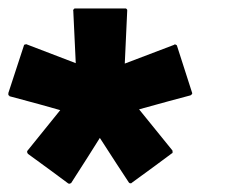

<svg xmlns="http://www.w3.org/2000/svg" viewBox="-60 -860 561 459"><path d="M398.4 -634.8Q398.4 -633.8 396.5 -632.8Q395.5 -631.8 394.5 -631.8Q353.5 -621.1 272.5 -598.6Q298.8 -566.4 351.6 -501Q352.5 -500 352.5 -499Q352.5 -498 352.5 -497.1Q352.5 -495.1 352.5 -494.1Q351.6 -494.1 350.6 -493.2Q319.3 -469.7 254.9 -422.9Q253.9 -421.9 253.9 -421.9Q252.9 -421.9 252 -421.9Q252 -421.9 252 -421.9Q251 -421.9 251 -421.9Q250 -421.9 249 -422.9Q249 -422.9 248 -423.8Q224.6 -459 178.7 -530.3Q156.2 -494.1 110.4 -422.9Q110.4 -421.9 108.4 -421.9Q107.4 -420.9 107.4 -420.9Q106.4 -420.9 105.5 -420.9Q103.5 -420.9 102.5 -421.9Q71.3 -445.3 6.8 -492.2Q5.9 -493.2 5.9 -494.1Q4.9 -495.1 4.9 -496.1Q4.9 -497.1 4.9 -498Q4.9 -499 5.9 -500Q32.2 -532.2 84 -596.7Q43.9 -608.4 -37.1 -629.9Q-38.1 -630.9 -38.1 -631.8Q-39.1 -631.8 -40 -632.8Q-40 -633.8 -40 -634.8Q-40 -636.7 -40 -636.7Q-40 -636.7 -40 -637.7Q-40 -637.7 -40 -637.7Q-27.3 -675.8 -2.9 -751Q-2.9 -752 -2 -752.9Q-2 -752.9 0 -753.9Q1 -753.9 2 -753.9Q2.9 -754.9 3.9 -753.9Q43 -739.3 121.1 -709Q119.1 -751 115.2 -834Q114.3 -835.9 115.2 -835.9Q115.2 -836.9 116.2 -837.9Q117.2 -838.9 118.2 -839.8Q119.1 -839.8 120.1 -839.8Q159.2 -839.8 239.3 -839.8Q240.2 -839.8 241.2 -839.8Q242.2 -838.9 243.2 -837.9Q244.1 -836.9 244.1 -835.9Q244.1 -835 244.1 -834Q242.2 -792 238.3 -708Q277.3 -722.7 356.4 -752.9Q356.4 -753.9 358.4 -753.9Q359.4 -753.9 360.4 -752.9Q361.3 -752.9 362.3 -752Q363.3 -751 363.3 -750Q375 -712.9 399.4 -637.7Q399.4 -637.7 399.4 -636.7Q399.4 -635.7 399.4 -635.7Q398.4 -634.8 398.4 -634.8Z"/></svg>

Font: Typeface
Style: Regular
Weight: 400
Version: Version 1.0